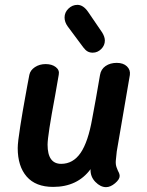

<svg xmlns="http://www.w3.org/2000/svg" viewBox="-20 -769 604 791"><path d="M457 -106Q456 -91 460.5 -79Q465 -67 466 -65Q473 -53 473 -44Q473 -30 454 -14Q435 2 417 2Q394 2 373 -19.5Q352 -41 353 -71V-72Q299 1 199 1Q127 1 90 -41.5Q53 -84 53 -159Q53 -183 63.5 -249Q74 -315 82 -358Q90 -401 93 -419L101 -461Q105 -480 124 -492.5Q143 -505 168 -505Q194 -505 210 -492.5Q226 -480 222 -461L207 -375Q176 -210 176 -173Q176 -94 232 -94Q281 -94 312 -139Q343 -184 360 -281Q374 -354 392 -460Q396 -484 415 -497Q434 -510 461 -510Q488 -510 503 -495.5Q518 -481 515 -460L461 -145ZM323 -574 259 -660Q246 -678 246 -697Q246 -718 262 -733.5Q278 -749 299 -749Q323 -749 343 -720L401 -635Q412 -617 412 -602Q412 -582 397 -567Q382 -552 362 -552Q350 -552 341 -557Q332 -562 323 -574Z"/></svg>

Font: Mali SemiBold
Style: Italic
Weight: 600
Italic angle: -10°
Version: Version 1.000; ttfautohint (v1.6)